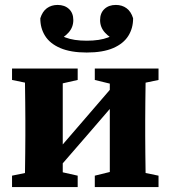

<svg xmlns="http://www.w3.org/2000/svg" viewBox="-20 -763 696 783"><path d="M29.1 0V-46.6L126.1 -66.6H207.8L296.8 -46.6V0ZM366.6 0V-46.6L448.1 -66.6H530.2L626.5 -46.6V0ZM80.4 0Q81.4 -23 81.9 -60.4Q82.4 -97.7 82.9 -138.2Q83.4 -178.7 83.4 -210V-273.5Q83.4 -304.8 82.9 -345.3Q82.4 -385.8 81.9 -423.6Q81.4 -461.5 80.4 -483.5H235.9V0ZM191.3 -45.5 143.4 -92.4H165.6L316.2 -267L466.1 -440.9L509.1 -392.2H491.1L341.4 -218.5ZM427.8 0V-483.5H575.2Q574.2 -461.5 573.7 -423.6Q573.2 -385.8 572.7 -345.3Q572.2 -304.8 572.2 -273.5V-210Q572.2 -178.7 572.7 -138.2Q573.2 -97.7 573.7 -60.4Q574.2 -23 575.2 0ZM29.1 -436.9V-483.5H296.8V-436.9L208.4 -416.9H126.6ZM366.6 -436.9V-483.5H626.5V-436.9L530.7 -416.9H448.7ZM333.6 -548.8Q268.2 -548.8 225.9 -567Q183.5 -585.2 163.8 -616.9Q144.1 -648.5 144.4 -688.5Q153 -716.2 171.2 -729.5Q189.5 -742.9 214.9 -742.9Q243.5 -742.9 261.3 -726.4Q279 -709.8 279 -681Q279 -651.8 259.4 -630Q239.7 -608.1 208.9 -595.7L183 -651Q212.9 -623.4 246.8 -610.2Q280.8 -597 333.6 -597Q386.5 -597 420.8 -610.2Q455 -623.4 484.3 -651L458.3 -595.7Q427.8 -608.1 408 -630Q388.2 -651.8 388.2 -681Q388.2 -709.8 406 -726.4Q423.7 -742.9 452.4 -742.9Q477.8 -742.9 496 -729.5Q514.3 -716.2 522.8 -688.5Q523.1 -648.5 503.4 -616.9Q483.7 -585.2 441.7 -567Q399.8 -548.8 333.6 -548.8Z"/></svg>

Font: Source Serif 4 Variable
Style: Regular
Weight: 400
Designer: Frank Grießhammer
Foundry: Adobe
Version: Version 4.005;hotconv 1.1.0;makeotfexe 2.6.0